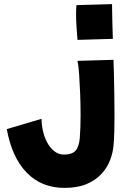

<svg xmlns="http://www.w3.org/2000/svg" viewBox="-20 -835 616 934"><path d="M357 -641Q355 -666 352.5 -701Q350 -736 350 -768Q350 -779 350.5 -790.5Q351 -802 352 -810L525 -815Q525 -807 525.5 -783Q526 -759 526.5 -730Q527 -701 528 -677.5Q529 -654 529 -646ZM294 79Q182 79 110 5Q38 -69 13 -207L182 -257Q182 -230 188.5 -200Q195 -170 209 -143Q223 -116 244 -99.5Q265 -83 292 -83Q329 -83 346.5 -101Q364 -119 368 -162Q370 -185 371 -214.5Q372 -244 372 -276Q372 -327 370 -378.5Q368 -430 365 -473Q362 -516 357 -539L532 -544Q533 -525 534 -482.5Q535 -440 536 -384Q537 -328 537 -268Q537 -231 536 -194Q535 -157 532 -125Q529 -92 515.5 -56Q502 -20 474 10.5Q446 41 402 60Q358 79 294 79Z"/></svg>

Font: Mochiy Pop One
Style: Regular
Weight: 400
Designer: FONTDASU
Foundry: FONTDASU / Google Inc. / Adobe
Version: Version 2.000